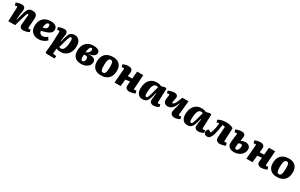

<svg xmlns="http://www.w3.org/2000/svg" viewBox="321 -2535 7453 4765"><g transform="rotate(30 4047.5 -152.5)"><path d="M671 -33Q656 -23 627.5 -12Q599 -1 566 6.5Q533 14 505 14Q446 14 419 -14.5Q392 -43 397 -95L422 -360Q425 -382 419.5 -390.5Q414 -399 404 -399Q394 -399 387.5 -392.5Q381 -386 374.5 -368Q368 -350 357 -314L266 0H70L86 -395Q87 -412 82 -420Q77 -428 65 -428Q57 -428 46 -424.5Q35 -421 19 -415L-4 -491Q7 -497 33 -506.5Q59 -516 92.5 -522.5Q126 -529 157 -529Q208 -529 235 -502.5Q262 -476 256 -422L222 -142L233 -139L299 -379Q312 -427 332 -460.5Q352 -494 385 -511.5Q418 -529 470 -529Q517 -529 548 -511Q579 -493 593 -460Q607 -427 604 -382L585 -131Q584 -109 588.5 -98.5Q593 -88 609 -88Q620 -88 631 -92Q642 -96 649 -100Z M995 -529Q1079 -529 1128 -494Q1177 -459 1177 -395Q1177 -365 1167.5 -340Q1158 -315 1135 -294.5Q1112 -274 1073.5 -256Q1035 -238 975 -221L889 -197Q893 -165 907 -144Q921 -123 942.5 -113Q964 -103 988 -103Q1010 -103 1033 -110Q1056 -117 1079 -130Q1102 -143 1123 -159L1171 -86Q1147 -60 1118.5 -41Q1090 -22 1058 -9.5Q1026 3 995.5 8.5Q965 14 938 14Q866 14 810.5 -13.5Q755 -41 724 -94Q693 -147 693 -225Q693 -323 730 -391Q767 -459 835 -494Q903 -529 995 -529ZM1007 -395Q1007 -414 1002 -426Q997 -438 989 -443.5Q981 -449 970 -449Q949 -449 931.5 -433Q914 -417 902.5 -382Q891 -347 886 -287L931 -300Q956 -307 972.5 -317.5Q989 -328 998 -346.5Q1007 -365 1007 -395Z M1298 -377Q1300 -406 1295 -416.5Q1290 -427 1275 -427Q1266 -427 1251.5 -423.5Q1237 -420 1229 -416L1210 -490Q1229 -499 1257 -508.5Q1285 -518 1317 -523.5Q1349 -529 1379 -529Q1431 -529 1453.5 -496Q1476 -463 1468 -413L1442 -222L1453 -219L1486 -334Q1498 -374 1510 -409Q1522 -444 1541.5 -471Q1561 -498 1592.5 -513.5Q1624 -529 1673 -529Q1727 -529 1767.5 -504Q1808 -479 1830.5 -431.5Q1853 -384 1853 -314Q1853 -251 1836.5 -192Q1820 -133 1784.5 -86.5Q1749 -40 1694 -13Q1639 14 1563 14Q1528 14 1497 7Q1466 0 1447 -9L1434 139L1536 158L1526 228L1282 225L1260 202L1286 -63ZM1622 -433Q1612 -433 1603.5 -427.5Q1595 -422 1586 -406Q1577 -390 1566.5 -358.5Q1556 -327 1541 -274L1486 -78Q1499 -71 1513 -68Q1527 -65 1541 -65Q1572 -65 1594.5 -87.5Q1617 -110 1631.5 -148.5Q1646 -187 1653 -236.5Q1660 -286 1660 -339Q1660 -364 1658 -381.5Q1656 -399 1651.5 -410.5Q1647 -422 1639.5 -427.5Q1632 -433 1622 -433Z M2157 16Q2077 16 2023.5 -13Q1970 -42 1944 -95.5Q1918 -149 1918 -223Q1918 -286 1935.5 -342Q1953 -398 1989 -441Q2025 -484 2079.5 -508.5Q2134 -533 2207 -533Q2267 -533 2308.5 -520.5Q2350 -508 2372 -484.5Q2394 -461 2394 -428Q2394 -385 2367 -356.5Q2340 -328 2298.5 -313Q2257 -298 2212 -293V-287Q2274 -293 2318 -281Q2362 -269 2386.5 -242Q2411 -215 2411 -175Q2411 -126 2381.5 -82.5Q2352 -39 2295.5 -11.5Q2239 16 2157 16ZM2161 -63Q2181 -63 2194.5 -76.5Q2208 -90 2215.5 -111.5Q2223 -133 2223 -157Q2223 -177 2216 -192.5Q2209 -208 2195 -216.5Q2181 -225 2161 -225Q2149 -225 2135.5 -222.5Q2122 -220 2111 -217Q2109 -196 2108.5 -177.5Q2108 -159 2108 -142Q2108 -117 2113.5 -99.5Q2119 -82 2130.5 -72.5Q2142 -63 2161 -63ZM2114 -292 2139 -301Q2165 -313 2184 -330.5Q2203 -348 2214 -370.5Q2225 -393 2225 -419Q2225 -437 2217 -447Q2209 -457 2193 -457Q2175 -457 2160.5 -443.5Q2146 -430 2134.5 -395Q2123 -360 2114 -292Z M2729 16Q2641 16 2584.5 -16Q2528 -48 2500.5 -105Q2473 -162 2473 -237Q2473 -297 2489 -350Q2505 -403 2540.5 -444Q2576 -485 2633 -508.5Q2690 -532 2770 -532Q2854 -532 2910 -501.5Q2966 -471 2994 -415Q3022 -359 3022 -280Q3022 -223 3007 -169.5Q2992 -116 2957.5 -74.5Q2923 -33 2866.5 -8.5Q2810 16 2729 16ZM2740 -69Q2779 -69 2797 -99.5Q2815 -130 2820 -178.5Q2825 -227 2825 -281Q2825 -328 2821 -365Q2817 -402 2802 -423Q2787 -444 2756 -444Q2735 -444 2719 -433Q2703 -422 2692.5 -397.5Q2682 -373 2677 -332.5Q2672 -292 2672 -233Q2672 -182 2677.5 -145.5Q2683 -109 2697.5 -89Q2712 -69 2740 -69Z M3437 -214 3310 -197 3290 0H3115L3147 -395Q3149 -412 3143.5 -420Q3138 -428 3126 -428Q3118 -428 3107 -424.5Q3096 -421 3080 -415L3057 -491Q3069 -498 3095.5 -507Q3122 -516 3155 -522.5Q3188 -529 3218 -529Q3252 -529 3279.5 -517.5Q3307 -506 3322 -482.5Q3337 -459 3334 -422Q3331 -393 3327.5 -363Q3324 -333 3321 -304H3445L3465 -515H3641L3615 -120Q3614 -104 3619 -96Q3624 -88 3635 -88Q3644 -88 3655 -91.5Q3666 -95 3682 -101L3705 -25Q3693 -18 3666 -9Q3639 0 3606.5 7Q3574 14 3543 14Q3486 14 3453.5 -16Q3421 -46 3426 -101Z M4295 -133Q4294 -113 4298.5 -101.5Q4303 -90 4321 -90Q4332 -90 4345 -94Q4358 -98 4366 -103L4385 -35Q4373 -25 4348.5 -13Q4324 -1 4294 6.5Q4264 14 4234 14Q4200 14 4173 1.5Q4146 -11 4132.5 -37.5Q4119 -64 4125 -106L4148 -286L4137 -287L4110 -190Q4099 -148 4085.5 -111Q4072 -74 4052 -46Q4032 -18 4000.5 -2Q3969 14 3921 14Q3862 14 3823 -12Q3784 -38 3764 -84.5Q3744 -131 3744 -193Q3744 -267 3762.5 -329Q3781 -391 3817 -435.5Q3853 -480 3904.5 -504.5Q3956 -529 4023 -529Q4072 -529 4108 -519Q4144 -509 4163 -500L4266 -527L4308 -510ZM3976 -82Q3987 -82 3995.5 -88.5Q4004 -95 4013.5 -113.5Q4023 -132 4034.5 -169Q4046 -206 4063 -266L4108 -437Q4101 -441 4086 -445.5Q4071 -450 4054 -450Q4020 -450 3997 -427Q3974 -404 3960.5 -365Q3947 -326 3941 -276Q3935 -226 3935 -174Q3935 -136 3940 -116Q3945 -96 3954.5 -89Q3964 -82 3976 -82Z M4357 -484Q4375 -494 4405 -504.5Q4435 -515 4467.5 -522Q4500 -529 4525 -529Q4580 -529 4609 -503Q4638 -477 4628 -424Q4625 -412 4622.5 -397.5Q4620 -383 4616.5 -366.5Q4613 -350 4610 -335Q4607 -320 4605 -307Q4601 -291 4608 -283.5Q4615 -276 4627 -276Q4642 -276 4657.5 -293Q4673 -310 4689.5 -341.5Q4706 -373 4724 -417Q4742 -461 4762 -515H4937L4900 -121Q4899 -105 4904.5 -97Q4910 -89 4920 -89Q4932 -89 4944.5 -92.5Q4957 -96 4967 -101L4987 -31Q4973 -22 4954.5 -14Q4936 -6 4915.5 0.5Q4895 7 4874 10.5Q4853 14 4834 14Q4798 14 4767 -1.5Q4736 -17 4722.5 -51Q4709 -85 4724 -139L4779 -352L4769 -354Q4744 -291 4713 -243.5Q4682 -196 4643 -170.5Q4604 -145 4553 -145Q4489 -145 4458 -178Q4427 -211 4427 -259Q4427 -277 4429.5 -299.5Q4432 -322 4436 -345.5Q4440 -369 4443 -391Q4445 -412 4438.5 -420Q4432 -428 4418 -428Q4410 -428 4400 -425Q4390 -422 4378 -416Z M5579 -133Q5578 -113 5582.5 -101.5Q5587 -90 5605 -90Q5616 -90 5629 -94Q5642 -98 5650 -103L5669 -35Q5657 -25 5632.5 -13Q5608 -1 5578 6.5Q5548 14 5518 14Q5484 14 5457 1.5Q5430 -11 5416.5 -37.5Q5403 -64 5409 -106L5432 -286L5421 -287L5394 -190Q5383 -148 5369.5 -111Q5356 -74 5336 -46Q5316 -18 5284.5 -2Q5253 14 5205 14Q5146 14 5107 -12Q5068 -38 5048 -84.5Q5028 -131 5028 -193Q5028 -267 5046.5 -329Q5065 -391 5101 -435.5Q5137 -480 5188.5 -504.5Q5240 -529 5307 -529Q5356 -529 5392 -519Q5428 -509 5447 -500L5550 -527L5592 -510ZM5260 -82Q5271 -82 5279.5 -88.5Q5288 -95 5297.5 -113.5Q5307 -132 5318.5 -169Q5330 -206 5347 -266L5392 -437Q5385 -441 5370 -445.5Q5355 -450 5338 -450Q5304 -450 5281 -427Q5258 -404 5244.5 -365Q5231 -326 5225 -276Q5219 -226 5219 -174Q5219 -136 5224 -116Q5229 -96 5238.5 -89Q5248 -82 5260 -82Z M5782 -476Q5807 -492 5841.5 -505Q5876 -518 5921.5 -525.5Q5967 -533 6025 -533Q6065 -533 6106 -524.5Q6147 -516 6178.5 -503.5Q6210 -491 6220 -477L6204 -121Q6203 -105 6208.5 -96.5Q6214 -88 6225 -88Q6233 -88 6243.5 -91Q6254 -94 6271 -100L6294 -25Q6282 -18 6256.5 -9Q6231 0 6198.5 7Q6166 14 6133 14Q6076 14 6044.5 -17Q6013 -48 6016 -108L6037 -416Q6025 -421 6003.5 -424Q5982 -427 5964 -427Q5957 -373 5946.5 -317.5Q5936 -262 5926 -216Q5916 -170 5909 -145Q5888 -73 5856 -29Q5824 15 5769 15Q5738 15 5717 2Q5696 -11 5685 -31Q5674 -51 5674 -72Q5674 -100 5690 -124.5Q5706 -149 5728 -160L5797 -117Q5813 -139 5823.5 -167.5Q5834 -196 5844 -238Q5849 -260 5853.5 -284Q5858 -308 5861.5 -332Q5865 -356 5868 -379Q5871 -402 5873 -423Q5858 -422 5839 -418Q5820 -414 5804 -406Z M6546 -314Q6582 -329 6613.5 -336.5Q6645 -344 6681 -344Q6739 -344 6778 -310.5Q6817 -277 6817 -216Q6817 -168 6795.5 -126Q6774 -84 6736.5 -52Q6699 -20 6649 -2Q6599 16 6541 16Q6483 16 6441 -2.5Q6399 -21 6376.5 -55Q6354 -89 6354 -134Q6354 -148 6356.5 -177Q6359 -206 6363.5 -244Q6368 -282 6373 -322Q6378 -362 6382 -396Q6384 -413 6379 -420.5Q6374 -428 6362 -428Q6354 -428 6342 -425Q6330 -422 6314 -416L6291 -491Q6303 -498 6332.5 -507Q6362 -516 6398 -522.5Q6434 -529 6464 -529Q6498 -529 6520.5 -518Q6543 -507 6554 -485.5Q6565 -464 6563 -429Q6561 -406 6556 -376Q6551 -346 6546 -314ZM6532 -233Q6529 -221 6526.5 -206.5Q6524 -192 6522 -177Q6520 -162 6519 -149Q6518 -136 6518 -127Q6518 -100 6527.5 -84Q6537 -68 6559 -68Q6581 -68 6598.5 -86.5Q6616 -105 6626.5 -135Q6637 -165 6637 -200Q6637 -224 6626 -236.5Q6615 -249 6594 -249Q6581 -249 6566 -245.5Q6551 -242 6532 -233Z M7216 -214 7089 -197 7069 0H6894L6926 -395Q6928 -412 6922.5 -420Q6917 -428 6905 -428Q6897 -428 6886 -424.5Q6875 -421 6859 -415L6836 -491Q6848 -498 6874.5 -507Q6901 -516 6934 -522.5Q6967 -529 6997 -529Q7031 -529 7058.5 -517.5Q7086 -506 7101 -482.5Q7116 -459 7113 -422Q7110 -393 7106.5 -363Q7103 -333 7100 -304H7224L7244 -515H7420L7394 -120Q7393 -104 7398 -96Q7403 -88 7414 -88Q7423 -88 7434 -91.5Q7445 -95 7461 -101L7484 -25Q7472 -18 7445 -9Q7418 0 7385.5 7Q7353 14 7322 14Q7265 14 7232.5 -16Q7200 -46 7205 -101Z M7770 16Q7682 16 7625.5 -16Q7569 -48 7541.5 -105Q7514 -162 7514 -237Q7514 -297 7530 -350Q7546 -403 7581.5 -444Q7617 -485 7674 -508.5Q7731 -532 7811 -532Q7895 -532 7951 -501.5Q8007 -471 8035 -415Q8063 -359 8063 -280Q8063 -223 8048 -169.5Q8033 -116 7998.5 -74.5Q7964 -33 7907.5 -8.5Q7851 16 7770 16ZM7781 -69Q7820 -69 7838 -99.5Q7856 -130 7861 -178.5Q7866 -227 7866 -281Q7866 -328 7862 -365Q7858 -402 7843 -423Q7828 -444 7797 -444Q7776 -444 7760 -433Q7744 -422 7733.5 -397.5Q7723 -373 7718 -332.5Q7713 -292 7713 -233Q7713 -182 7718.5 -145.5Q7724 -109 7738.5 -89Q7753 -69 7781 -69Z"/></g></svg>

Font: Literata ExtraBold
Style: Italic
Weight: 800
Italic angle: -2°
Designer: Latin by Veronika Burian and Jose Scaglione. Greek by Irene Vlachou. Cyrillic by Vera Evstafieva
Foundry: TypeTogether
Version: Version 3.002